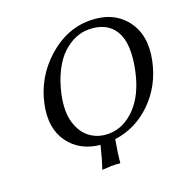

<svg xmlns="http://www.w3.org/2000/svg" viewBox="-139 -789 1037 1061"><g transform="rotate(-20 379.0 -258.5)"><path d="M475.6 -613.8Q437.5 -613.8 399.9 -598.1Q362.3 -582.5 326.2 -549.8Q290 -517.1 260.3 -459.7Q230.5 -402.3 214.4 -327.1Q194.3 -231 214.1 -165.8Q233.9 -100.6 279.3 -67.4Q324.7 -34.2 386.2 -34.2Q474.1 -34.2 544.2 -106.7Q614.3 -179.2 642.1 -310.1Q674.3 -461.9 629.4 -537.8Q584.5 -613.8 475.6 -613.8ZM321.8 8.3Q203.1 -3.9 141.4 -90.1Q79.6 -176.3 107.9 -310.1Q139.2 -457 251.5 -557.6Q363.8 -658.2 498 -658.2Q635.3 -658.2 707.5 -566.7Q779.8 -475.1 749 -329.1Q720.2 -193.4 627.4 -102.1Q534.7 -10.7 409.2 6.3Q395 82 390.6 138.2L388.2 141.1Q371.6 138.2 337.9 138.2L285.2 141.1L284.7 138.2Q303.2 86.4 321.8 8.3Z"/></g></svg>

Font: Linux Biolinum
Style: Italic
Weight: 400
Italic angle: -12°
Designer: Philipp H. Poll
Foundry: Philipp H. Poll
Version: Version 1.1.3 ; ttfautohint (v0.9)